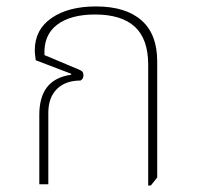

<svg xmlns="http://www.w3.org/2000/svg" viewBox="-20 -572 610 596"><path d="M440 4V-371Q440 -451 398.5 -489Q357 -527 275 -527Q199 -527 157 -495Q115 -463 118 -401L225 -356Q233 -353 236 -349Q239 -345 239 -338Q239 -327 230 -322Q183 -322 156.5 -295.5Q130 -269 130 -222V0H102V-215Q102 -271 126.5 -302Q151 -333 201 -340V-343L91 -385Q90 -393 89 -401Q88 -409 88 -416Q88 -480 140 -516Q192 -552 278 -552Q370 -552 419 -509Q468 -466 468 -382V-21L448 4Z"/></svg>

Font: Noto Serif Thai Thin
Style: Regular
Weight: 250
Version: Version 2.001